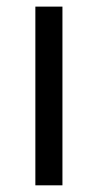

<svg xmlns="http://www.w3.org/2000/svg" viewBox="-20 -555 293 575"><path d="M167 0H85.9V-535.2H167Z"/></svg>

Font: f5_51262 
Style: Regular
Weight: 400
Foundry: Ascender Corporation
Version: Version 1.10